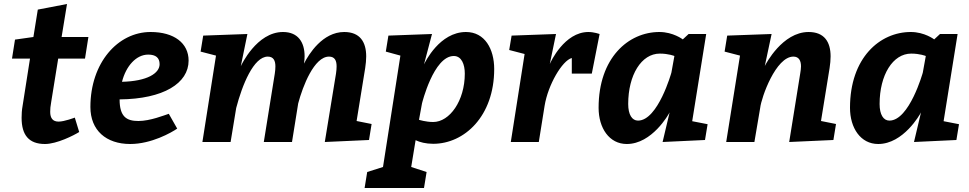

<svg xmlns="http://www.w3.org/2000/svg" viewBox="-20 -710 4845 960"><path d="M205 10C264 10 349 -33 376 -50L354 -122C354 -122 302 -102 273 -102C244 -102 231 -119 231 -151C231 -165 232 -178 236 -200L271 -417H405L422 -525H288L315 -690L169 -662L147 -525L55 -512L40 -417H130L93 -181C89 -159 88 -139 88 -121C88 -35 124 10 205 10Z M923 -407C923 -494 851 -550 733 -550C569 -550 432 -396 432 -175C432 -58 511 10 631 10C737 10 837 -47 866 -67L824 -141C802 -134 731 -105 672 -105C613 -105 578 -126 578 -213C798 -215 923 -294 923 -407ZM778 -389C778 -344 717 -304 590 -301C610 -380 661 -437 721 -437C759 -437 778 -421 778 -389Z M996 -532 983 -452 1060 -432 992 0H1133L1161 -170C1191 -285 1248 -427 1319 -427C1348 -427 1357 -406 1357 -378C1357 -367 1356 -355 1354 -342L1299 0H1440L1471 -193C1494 -280 1551 -427 1625 -427C1654 -427 1663 -407 1663 -378C1663 -368 1662 -355 1660 -342L1604 0L1825 -10L1838 -90L1763 -105L1806 -370C1809 -390 1811 -410 1811 -428C1811 -500 1780 -550 1701 -550C1593 -550 1524 -440 1500 -392C1502 -405 1503 -417 1503 -429C1503 -498 1471 -550 1395 -550C1263 -550 1186 -383 1184 -379L1217 -540Z M2140 -540 1922 -532 1909 -452 1982 -432 1895 125 1816 150 1803 230H2100L2113 150L2036 125L2058 -9C2079 1 2109 9 2146 9C2302 9 2451 -129 2451 -365C2451 -465 2404 -550 2310 -550C2178 -550 2106 -400 2100 -388ZM2090 -193C2090 -193 2148 -430 2249 -430C2288 -430 2304 -388 2304 -342C2304 -206 2228 -100 2146 -100C2109 -100 2075 -111 2075 -111Z M2839 -342H2939L2978 -540C2978 -540 2950 -550 2922 -550C2802 -550 2733 -400 2729 -390L2760 -540L2538 -532L2526 -460L2603 -440L2534 0H2674L2703 -181C2720 -286 2791 -407 2839 -420Z M3441 -104 3511 -540H3423L3394 -513C3394 -513 3346 -550 3277 -550C3122 -550 2973 -421 2973 -171C2973 -70 3026 10 3114 10C3240 10 3323 -138 3328 -148L3293 0L3505 -10L3518 -89ZM3337 -347C3337 -347 3270 -107 3170 -107C3140 -107 3121 -137 3121 -190C3121 -335 3187 -442 3279 -442C3323 -442 3352 -430 3352 -430Z M3616 -532 3603 -452 3680 -432 3611 0H3752L3781 -171C3787 -223 3859 -427 3947 -427C3975 -427 3985 -406 3985 -378C3985 -367 3983 -355 3981 -342L3926 0L4147 -10L4160 -90L4085 -105L4128 -370C4131 -390 4133 -410 4133 -428C4133 -500 4102 -550 4023 -550C3892 -550 3809 -390 3804 -380L3838 -540Z M4698 -104 4768 -540H4680L4651 -513C4651 -513 4603 -550 4534 -550C4379 -550 4230 -421 4230 -171C4230 -70 4283 10 4371 10C4497 10 4580 -138 4585 -148L4550 0L4762 -10L4775 -89ZM4594 -347C4594 -347 4527 -107 4427 -107C4397 -107 4378 -137 4378 -190C4378 -335 4444 -442 4536 -442C4580 -442 4609 -430 4609 -430Z"/></svg>

Font: Bitter
Style: Bold Italic
Weight: 700
Designer: Sol Matas
Foundry: Sol Matas
Version: Version 1.002